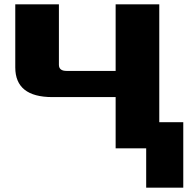

<svg xmlns="http://www.w3.org/2000/svg" viewBox="-20 -680 880 880"><path d="M50 -371V-660H250V-383Q250 -355 285 -355H510V-660H710V-120H820V180H650V0H510V-235H220Q50 -235 50 -371Z"/></svg>

Font: Xolonium
Style: Bold
Weight: 700
Designer: Severin Meyer
Version: Version 4.2